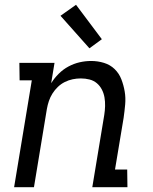

<svg xmlns="http://www.w3.org/2000/svg" viewBox="-20 -783 640 803"><path d="M39 0 113 -447H62L61 -520H208L194 -435Q207 -456 225.5 -474.5Q244 -493 266.5 -505Q289 -517 313 -522.5Q337 -528 361 -528Q389 -528 415 -520Q441 -512 459.5 -494Q478 -476 487.5 -451.5Q497 -427 501.5 -400.5Q506 -374 503.5 -346Q501 -318 497 -290L461 -74H512L513 0H366L416 -302Q419 -321 419.5 -339.5Q420 -358 417 -375.5Q414 -393 406 -408.5Q398 -424 385 -435Q372 -446 354.5 -450.5Q337 -455 318 -455Q301 -455 284 -451.5Q267 -448 251 -440Q235 -432 222 -419.5Q209 -407 199.5 -392Q190 -377 184.5 -360.5Q179 -344 176 -327L122 0ZM354 -581 233 -717 298 -763 406 -619Z"/></svg>

Font: Iosevka Plex Etoile
Style: Italic
Weight: 400
Italic angle: -9°
Designer: Belleve Invis
Foundry: Belleve Invis
Version: Version 25.1.1; ttfautohint (v1.8.4)